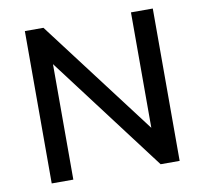

<svg xmlns="http://www.w3.org/2000/svg" viewBox="-79 -790 930 875"><g transform="rotate(-10 386.5 -352.5)"><path d="M91 0V-705H177L597 -151H582V-705H683V0H595L177 -553H191V0Z"/></g></svg>

Font: NunitoSans_10ptSemiBold
Style: Regular
Weight: 600
Designer: Vernon Adams
Foundry: Vernon Adams
Version: Version 3.101;gftools[0.9.27]